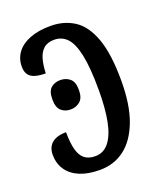

<svg xmlns="http://www.w3.org/2000/svg" viewBox="-110 -618 590 701"><g transform="rotate(-20 185.5 -268.0)"><path d="M159 10Q113 10 81 -3.5Q49 -17 32 -42Q15 -67 15 -101Q15 -120 23 -133.5Q31 -147 47.5 -154.5Q64 -162 89 -162Q89 -121 96 -94.5Q103 -68 118.5 -55.5Q134 -43 160 -43Q193 -43 214 -70Q235 -97 244.5 -146.5Q254 -196 254 -265Q254 -352 243.5 -402Q233 -452 213 -473Q193 -494 163 -494Q137 -494 122 -480.5Q107 -467 100.5 -443.5Q94 -420 93 -389Q71 -389 54 -393.5Q37 -398 28 -409.5Q19 -421 19 -442Q19 -473 36.5 -496.5Q54 -520 87.5 -533Q121 -546 168 -546Q220 -546 259.5 -520.5Q299 -495 321 -434.5Q343 -374 343 -270Q343 -176 319.5 -114Q296 -52 255 -21Q214 10 159 10ZM134 -234Q112 -234 97.5 -247Q83 -260 83 -291Q83 -323 97.5 -335.5Q112 -348 134 -348Q155 -348 170.5 -335.5Q186 -323 186 -291Q186 -260 170.5 -247Q155 -234 134 -234Z"/></g></svg>

Font: Noto Serif ExtraCondensed
Style: Regular
Weight: 400
Width: 2
Designer: Monotype Design Team
Foundry: Monotype Imaging Inc.
Version: Version 2.013